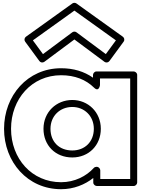

<svg xmlns="http://www.w3.org/2000/svg" viewBox="-20 -1306 1065 1373"><path d="M215.1 -1017.4 512 -1230.2 808.9 -1017.4 736.7 -919.1 526.9 -1075.1C518 -1081.7 505.4 -1081.3 497.1 -1075.1L287.3 -919.1ZM165.4 -1043.3C154 -1035.1 151.9 -1019.1 159.8 -1008.2L261.8 -869.2C270.1 -858 286 -855.9 296.9 -863.9L512 -1023.8L727.1 -863.9C738.2 -855.6 754.1 -858.3 762.2 -869.2L864.2 -1008.2C872.5 -1019.6 869.5 -1035.5 858.6 -1043.3L526.6 -1281.3C519 -1286.8 506.5 -1287.8 497.4 -1281.3ZM9 -385C9 -148.3 176.8 47 417 47C507.5 47 587.6 14.1 647 -33.2V-1C647 14.1 661.3 24 672 24H936C951.1 24 961 9.7 961 -1V-770C961 -785.1 946.7 -795 936 -795H670C654.9 -795 645 -780.7 645 -770V-750.4C581.3 -795.3 505.1 -818 417 -818C176.7 -818 9 -621.7 9 -385ZM59 -385C59 -598.3 207.3 -768 417 -768C515.5 -768 594.5 -736.2 652.5 -679.2C687.8 -644.4 695 -697 695 -697V-745H911V-26H697V-88C697 -98.7 687.1 -113 672 -113H669C662.7 -113 655.3 -110.1 650.5 -104.8C598 -46.7 514.4 -3 417 -3C207.2 -3 59 -171.7 59 -385ZM341 -385C341 -477.2 409.1 -541 497 -541C582.7 -541 651 -477.3 651 -385C651 -293.2 587.6 -230 497 -230C402.2 -230 341 -293.1 341 -385ZM291 -385C291 -266.9 375.8 -180 497 -180C614.4 -180 701 -266.8 701 -385C701 -504.7 609.3 -591 497 -591C382.9 -591 291 -504.8 291 -385Z"/></svg>

Font: Poland Can Into
Style: BigWritingsOLn
Weight: 700
Foundry: Cannot Into Space Fonts
Version: Version 0.92